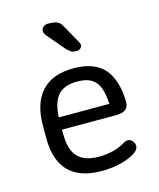

<svg xmlns="http://www.w3.org/2000/svg" viewBox="-94 -649 600 726"><g transform="rotate(-15 206.0 -285.5)"><path d="M110 -180H325Q345 -180 358 -189Q371 -198 371 -218Q371 -259 361 -292Q351 -325 334 -346Q295 -393 212 -393Q129 -393 86.5 -347Q44 -301 44 -212V-165Q44 -77 87 -33.5Q130 10 215 10Q256 10 291.5 1Q327 -8 350 -24Q358 -30 361.5 -36Q365 -42 365 -49Q365 -60 357 -68.5Q349 -77 338 -77Q333 -77 325 -73Q303 -59 276 -52Q249 -45 219 -45Q163 -45 136.5 -73Q110 -101 110 -161ZM308 -228H110Q113 -287 137 -314Q161 -341 212 -341Q261 -341 283 -315.5Q305 -290 308 -228ZM145 -539 203 -471Q210 -464 215 -460Q220 -456 226 -454.5Q232 -453 242 -453Q250 -453 256 -458.5Q262 -464 262 -471Q262 -477 257 -485L217 -556Q212 -566 206 -571Q200 -576 190 -578.5Q180 -581 161 -581Q151 -581 143.5 -574.5Q136 -568 136 -558Q136 -550 145 -539Z"/></g></svg>

Font: Beiruti
Style: Regular
Weight: 400
Version: Version 1.00